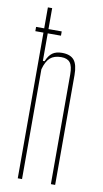

<svg xmlns="http://www.w3.org/2000/svg" viewBox="-90 -843 474 885"><g transform="rotate(10 146.5 -400.0)"><path d="M60 0V-800H80V-553H88Q99.5 -581 116.5 -593Q133.5 -605 161 -605Q200 -605 217.5 -584Q235 -563 235 -514V0H215V-514Q215 -552.5 202.2 -568.8Q189.5 -585 161 -585Q128 -585 109.2 -568.8Q90.5 -552.5 80 -514V0ZM22 -702H142V-682H22Z"/></g></svg>

Font: Big Shoulders Display SC Thin
Style: Regular
Weight: 100
Designer: Patric King
Foundry: XO Type Co
Version: Version 2.002